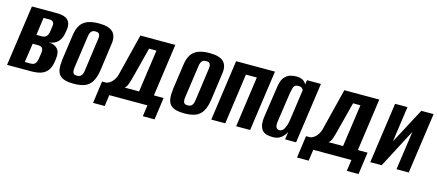

<svg xmlns="http://www.w3.org/2000/svg" viewBox="-47 -951 3446 1513"><g transform="rotate(15 1676.0 -194.5)"><path d="M2 0 72 -495H279Q339 -495 365.5 -469Q392 -443 386 -394L380 -360Q374 -316 347 -288Q320 -260 273 -256Q318 -256 344 -229.5Q370 -203 362 -145L359 -124Q352 -75 331 -48Q310 -21 277 -10.5Q244 0 200 0ZM131 -58H179Q193 -58 203.5 -62.5Q214 -67 221.5 -80Q229 -93 232 -117L239 -163Q241 -182 237 -192.5Q233 -203 223 -208Q213 -213 198 -213H154ZM164 -288H208Q232 -288 245.5 -302Q259 -316 263 -347L269 -390Q272 -410 262.5 -421Q253 -432 235 -432H184Z M546 8Q505 8 476.5 0Q448 -8 431.5 -26Q415 -44 410.5 -75.5Q406 -107 412 -156L442 -366Q449 -413 469 -443.5Q489 -474 525.5 -488.5Q562 -503 618 -503Q660 -503 688.5 -494.5Q717 -486 733.5 -469Q750 -452 755 -426.5Q760 -401 754 -366L725 -156Q716 -92 694.5 -56Q673 -20 636.5 -6Q600 8 546 8ZM556 -60Q574 -60 584 -67.5Q594 -75 599 -88Q604 -101 606 -118L642 -378Q645 -395 643.5 -408Q642 -421 634 -428Q626 -435 608 -435Q590 -435 580 -428Q570 -421 565 -408Q560 -395 558 -378L521 -118Q519 -101 520 -88Q521 -75 529 -67.5Q537 -60 556 -60Z M734 114 759 -67H794Q806 -69 821 -78.5Q836 -88 851 -108.5Q866 -129 874 -163L957 -495H1242L1182 -67H1261L1236 114H1140L1153 22H842L829 114ZM943 -67H1061L1110 -413H1050L987 -169Q980 -140 969.5 -109Q959 -78 943 -67Z M1449 8Q1408 8 1379.5 0Q1351 -8 1334.5 -26Q1318 -44 1313.5 -75.5Q1309 -107 1315 -156L1345 -366Q1352 -413 1372 -443.5Q1392 -474 1428.5 -488.5Q1465 -503 1521 -503Q1563 -503 1591.5 -494.5Q1620 -486 1636.5 -469Q1653 -452 1658 -426.5Q1663 -401 1657 -366L1628 -156Q1619 -92 1597.5 -56Q1576 -20 1539.5 -6Q1503 8 1449 8ZM1459 -60Q1477 -60 1487 -67.5Q1497 -75 1502 -88Q1507 -101 1509 -118L1545 -378Q1548 -395 1546.5 -408Q1545 -421 1537 -428Q1529 -435 1511 -435Q1493 -435 1483 -428Q1473 -421 1468 -408Q1463 -395 1461 -378L1424 -118Q1422 -101 1423 -88Q1424 -75 1432 -67.5Q1440 -60 1459 -60Z M1668 0 1738 -495H2055L1985 0H1871L1929 -413H1840L1782 0Z M2171 8Q2150 8 2128.5 4Q2107 0 2090.5 -14Q2074 -28 2066.5 -57.5Q2059 -87 2067 -139L2104 -389Q2112 -440 2133 -464Q2154 -488 2179.5 -495Q2205 -502 2226 -502Q2263 -502 2283.5 -489Q2304 -476 2311 -458L2316 -495H2430L2360 0H2270L2279 -62Q2271 -47 2258 -31Q2245 -15 2224.5 -3.5Q2204 8 2171 8ZM2207 -58Q2220 -58 2230 -65.5Q2240 -73 2246.5 -85.5Q2253 -98 2257.5 -111.5Q2262 -125 2264.5 -136.5Q2267 -148 2268 -156L2304 -410Q2302 -413 2298.5 -419Q2295 -425 2287 -429.5Q2279 -434 2264 -434Q2245 -434 2235.5 -426.5Q2226 -419 2222 -404Q2218 -389 2213 -365L2177 -118Q2175 -99 2176.5 -87.5Q2178 -76 2183 -69.5Q2188 -63 2194 -60.5Q2200 -58 2207 -58Z M2398 114 2423 -67H2458Q2470 -69 2485 -78.5Q2500 -88 2515 -108.5Q2530 -129 2538 -163L2621 -495H2906L2846 -67H2925L2900 114H2804L2817 22H2506L2493 114ZM2607 -67H2725L2774 -413H2714L2651 -169Q2644 -140 2633.5 -109Q2623 -78 2607 -67Z M2965 0 3035 -495H3136L3095 -205L3249 -495H3349L3279 0H3179L3224 -317Q3182 -237 3141 -158.5Q3100 -80 3058 0Z"/></g></svg>

Font: Alumni Sans
Style: Bold Italic
Weight: 700
Italic angle: -8°
Designer: Robert E. Leuschke
Foundry: Robert E. Leuschke
Version: Version 1.016